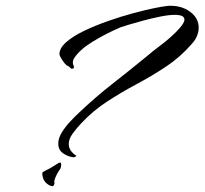

<svg xmlns="http://www.w3.org/2000/svg" viewBox="-20 -633 702 659"><path d="M233 -93Q214 -95 197 -106.5Q180 -118 180 -140Q180 -159 192.5 -179Q205 -199 222 -217Q239 -235 251 -246Q308 -300 363 -343Q418 -386 478 -435Q505 -458 532.5 -478.5Q560 -499 585 -524Q613 -552 613 -566Q613 -582 580 -582Q559 -582 529.5 -576Q500 -570 470.5 -562Q441 -554 419.5 -547.5Q398 -541 393 -539Q342 -517 298 -490Q254 -463 235 -434Q230 -427 230 -418Q230 -413 232 -409Q234 -405 234 -402Q234 -398 227 -397Q226 -396 220 -401.5Q214 -407 213 -407Q209 -407 202 -415.5Q195 -424 189.5 -433.5Q184 -443 184 -447Q184 -468 207.5 -488.5Q231 -509 268.5 -527Q306 -545 350 -560.5Q394 -576 436.5 -587.5Q479 -599 511.5 -605.5Q544 -612 558 -613Q602 -615 632 -593Q662 -571 662 -538Q662 -525 656.5 -510.5Q651 -496 638 -482Q599 -437 550 -404.5Q501 -372 448.5 -344Q396 -316 347 -284Q298 -252 258 -209Q242 -192 229 -174Q216 -156 216 -139Q216 -119 234 -104Q242 -99 242 -98Q242 -96 233 -93ZM161 6Q151 6 139.5 -4Q128 -14 126 -30Q126 -32 125.5 -33.5Q125 -35 125 -36Q125 -41 128 -43Q131 -45 137 -48Q150 -54 158.5 -59.5Q167 -65 180 -73Q184 -75 186 -75Q190 -75 190 -69Q190 -55 183 -48Q182 -47 177 -38Q172 -29 168.5 -19.5Q165 -10 167 -6V-5Q167 -2 165 2Q163 6 161 6Z"/></svg>

Font: The Nautigal
Style: Bold
Weight: 700
Designer: Robert E. Leuschke
Foundry: Robert E. Leuschke
Version: Version 1.100; ttfautohint (v1.8.3)